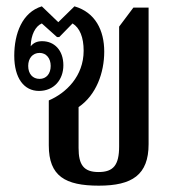

<svg xmlns="http://www.w3.org/2000/svg" viewBox="-20 -576 563 606"><path d="M292 10C397 10 449 -24 449 -121V-552H401L356 -492V-114C356 -55 338 -33 291 -33C244 -33 228 -56 228 -109V-238C284 -276 309 -347 309 -413C309 -480 281 -537 215 -556L164 -506L112 -556C50 -537 25 -470 25 -400C25 -329 56 -289 103 -289C150 -289 180 -324 180 -370C180 -418 151 -446 113 -446C97 -446 86 -441 77 -430V-432C78 -465 91 -493 112 -502L160 -459H167L209 -502C232 -488 244 -458 244 -416C244 -335 188 -282 134 -259V-117C134 -20 186 10 292 10ZM105 -327C83 -327 69 -343 69 -368C69 -392 83 -409 105 -409C126 -409 140 -392 140 -368C140 -343 126 -327 105 -327Z"/></svg>

Font: Noto Serif Thai Condensed Medium
Style: Regular
Weight: 500
Width: 3
Designer: Monotype Design Team
Foundry: Monotype Imaging Inc.
Version: Version 2.002